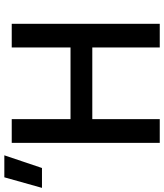

<svg xmlns="http://www.w3.org/2000/svg" viewBox="-76 -822 775 908"><g transform="rotate(-90 312.0 -367.5)"><path d="M91 0V-700H203V-422H542V-700H654V0H542V-319H203V0ZM-122 -557 -72 -735H32L-28 -557Z"/></g></svg>

Font: Geologica Roman
Style: Regular
Weight: 400
Designer: Sindre Bremnes, Frode Helland
Foundry: Monokrom Skriftforlag AS
Version: Version 1.010;gftools[0.9.28]